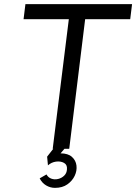

<svg xmlns="http://www.w3.org/2000/svg" viewBox="-20 -720 659 929"><path d="M610 -627H392L315 0H235L313 -627H94L103 -700H619ZM246 189Q223 189 203 177Q183 165 172 143L205 124Q213 139 228.5 144.5Q244 150 261 146Q278 142 290.5 130Q303 118 304 99Q306 77 289.5 68Q273 59 251 62Q229 65 212 80L208 38L265 -35L309 -20L273 22Q309 22 328 39Q347 56 350 81Q353 106 341.5 130.5Q330 155 306 172Q282 189 246 189Z"/></svg>

Font: Kulim Park
Style: Italic
Weight: 400
Italic angle: -8°
Designer: Noponies / Dale Sattler
Foundry: Noponies
Version: Version 1.000; ttfautohint (v1.8.3)